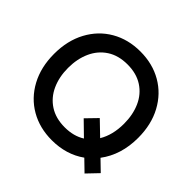

<svg xmlns="http://www.w3.org/2000/svg" viewBox="-174 -906 1114 1114"><g transform="rotate(45 383.0 -349.0)"><path d="M655 -114 719 -52 654 16 588 -48Q501 14 383 14Q283 14 205 -31Q127 -76 82.5 -158.5Q38 -241 38 -350Q38 -459 82.5 -541.5Q127 -624 205 -669Q283 -714 383 -714Q483 -714 561 -669Q639 -624 683.5 -541.5Q728 -459 728 -350Q728 -211 655 -114ZM508 -125 424 -207 489 -274 573 -193Q612 -258 612 -350Q612 -424 586 -482.5Q560 -541 508.5 -574.5Q457 -608 383 -608Q309 -608 257.5 -574.5Q206 -541 179.5 -482.5Q153 -424 153 -350Q153 -276 179.5 -217.5Q206 -159 257.5 -125.5Q309 -92 383 -92Q456 -92 508 -125Z"/></g></svg>

Font: Cabin Medium
Style: Regular
Weight: 500
Designer: Pablo Impallari
Foundry: Pablo Impallari. http://www.impallari.com Igino Marini. http://www.ikern.com
Version: Version 2.001